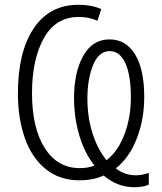

<svg xmlns="http://www.w3.org/2000/svg" viewBox="-20 -745 677 804"><path d="M465 -40Q502 -11 548 -11Q575 -11 603 -21V28Q581 39 542 39Q472 39 414 -10Q371 10 312 10Q230 10 172 -36.5Q114 -83 84.5 -165.5Q55 -248 55 -354Q55 -527 121 -626Q187 -725 309 -725Q363 -725 404 -707L388 -658Q354 -674 310 -674Q213 -674 163.5 -585Q114 -496 114 -355Q114 -209 167.5 -125Q221 -41 314 -41Q349 -41 376 -52Q334 -103 312 -178.5Q290 -254 290 -335Q290 -442 328.5 -511Q367 -580 439 -580Q507 -580 545.5 -517.5Q584 -455 584 -339Q584 -246 553 -165.5Q522 -85 465 -40ZM439 -531Q394 -531 370 -473Q346 -415 346 -333Q346 -255 367 -188Q388 -121 426 -74Q474 -111 501 -182Q528 -253 528 -337Q528 -430 505 -480.5Q482 -531 439 -531Z"/></svg>

Font: Noto Sans Display Light Narrow
Style: Regular
Weight: 300
Width: 4
Designer: Monotype Design team
Foundry: Monotype Imaging Inc.
Version: Version 1.000